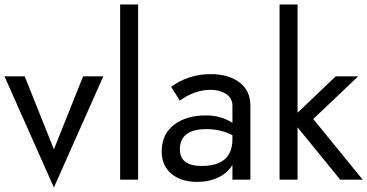

<svg xmlns="http://www.w3.org/2000/svg" viewBox="-20 -800 1635 855"><path d="M0 -460H90L220 -135L350 -460H440L220 35Z M515 -780H595V0H515Z M781 -352 742 -413Q820 -470 918 -470Q998 -470 1046.5 -433Q1095 -396 1095 -330V0H1015V-66Q994 -30 952.5 -10Q911 10 858 10Q786 10 743 -26.5Q700 -63 700 -125Q700 -202 754.5 -244Q809 -286 896 -286Q965 -286 1015 -253V-330Q1015 -363 986.5 -381.5Q958 -400 918 -400Q847 -400 781 -352ZM781 -135Q781 -61 878 -61Q1015 -61 1015 -180V-198Q963 -225 900 -225Q781 -225 781 -135Z M1475 -460H1575L1375 -270L1595 0H1495L1305 -233V0H1225V-780H1305V-298Z"/></svg>

Font: renner_400book
Style: Book
Weight: 400
Version: Version 003.000 ; ttfautohint (v0.97) -l 8 -r 50 -G 200 -x 1